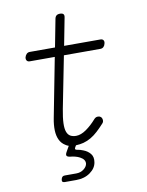

<svg xmlns="http://www.w3.org/2000/svg" viewBox="-97 -773 794 1037"><g transform="rotate(-10 300.0 -255.0)"><path d="M173 195Q164 195 160.5 191Q157 187 159 178Q161 169 165.5 164.5Q170 160 179 160H242Q266 160 283 147Q300 134 303 118Q306 94 277 79Q256 68 225 65Q210 63 206.5 56.5Q203 50 211 36L228 6Q218 3 210 -3Q190 -15 179.5 -37Q169 -59 168 -89Q167 -119 174 -155L237 -480H100Q89 -480 84 -487Q79 -494 81 -505Q84 -516 91 -523Q98 -530 109 -530H247L276 -680Q278 -693 285 -699Q292 -705 305 -705Q318 -705 323.5 -699Q329 -693 326 -680L297 -530H496Q507 -530 512 -523Q517 -516 514 -505Q512 -494 505 -487Q498 -480 487 -480H287L231 -196Q222 -149 221 -119Q220 -89 226.5 -71.5Q233 -54 246 -47Q259 -40 277 -40Q303 -40 332.5 -60.5Q362 -81 389 -112Q397 -121 407 -122Q417 -123 424 -118Q432 -113 433.5 -101Q435 -89 427 -81Q407 -59 388.5 -42Q370 -25 350.5 -13.5Q331 -2 309 4Q290 9 267 10L261 20Q257 27 259 30.5Q261 34 269 35Q284 37 301 44Q325 53 339.5 71Q354 89 349 118Q344 150 312.5 172.5Q281 195 236 195Z"/></g></svg>

Font: Maple Mono NL Thin
Style: Italic
Weight: 250
Italic angle: -10°
Monospace: yes
Designer: subframe7536
Version: Version 7.000